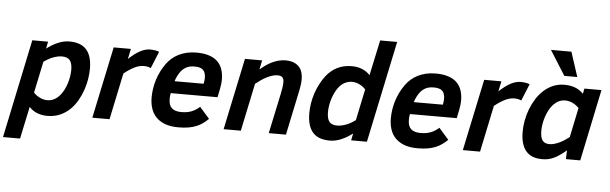

<svg xmlns="http://www.w3.org/2000/svg" viewBox="-79 -970 4346 1368"><g transform="rotate(5 2093.5 -286.5)"><path d="M98.1 192.9H-23.9L124 -512.2H236.8L227.1 -461.9Q266.6 -492.2 307.6 -509.5Q348.6 -526.9 388.2 -526.9Q427.2 -526.9 457.5 -516.6Q487.8 -506.3 508.5 -484.4Q529.3 -462.4 540 -427.7Q550.8 -393.1 550.8 -344.2Q550.8 -313.5 544.9 -274.9Q539.1 -236.3 525.6 -196.3Q512.2 -156.2 491 -118.4Q469.7 -80.6 439.5 -50.8Q409.2 -21 368.7 -2.9Q328.1 15.1 276.9 15.1Q236.3 15.1 202.9 1.5Q169.4 -12.2 147 -38.1ZM168.9 -142.1Q176.8 -133.3 187.5 -125Q198.2 -116.7 210.9 -110.4Q223.6 -104 237.8 -100.1Q252 -96.2 267.1 -96.2Q293 -96.2 314.2 -106.9Q335.4 -117.7 352.3 -136Q369.1 -154.3 381.6 -177.7Q394 -201.2 402.3 -226.8Q410.6 -252.4 414.8 -278.1Q418.9 -303.7 418.9 -326.2Q418.9 -372.6 402.1 -394.3Q385.3 -416 344.2 -416Q328.6 -416 311.8 -412.1Q294.9 -408.2 278.1 -401.6Q261.2 -395 245.4 -385.7Q229.5 -376.5 215.8 -366.2Z M981.9 -388.2Q975.1 -392.1 962.4 -395.5Q949.7 -398.9 933.1 -398.9Q899.4 -398.9 865 -381.8Q830.6 -364.7 791 -333L721.2 0H598.1L706.1 -512.2H829.1L814 -439Q855.5 -478.5 893.6 -499.3Q931.6 -520 968.3 -520Q977.1 -520 986.6 -519Q996.1 -518.1 1004.6 -516.6Q1013.2 -515.1 1020 -513.2Q1026.9 -511.2 1031.2 -508.8Z M1139.2 -223.1Q1136.7 -211.9 1136 -200.9Q1135.3 -189.9 1135.3 -181.2Q1135.3 -135.7 1158.2 -115.5Q1181.2 -95.2 1225.1 -95.2Q1269.5 -95.2 1300.3 -107.9Q1331.1 -120.6 1356.9 -144L1427.2 -64Q1408.2 -45.4 1387.9 -30.8Q1367.7 -16.1 1342.5 -5.9Q1317.4 4.4 1286.1 9.8Q1254.9 15.1 1214.4 15.1Q1157.7 15.1 1118.2 0Q1078.6 -15.1 1053.7 -41.5Q1028.8 -67.9 1017.6 -103.5Q1006.3 -139.2 1006.3 -180.2Q1006.3 -245.1 1025.9 -307.6Q1045.4 -370.1 1085 -425.8Q1101.1 -448.2 1122.3 -466.8Q1143.6 -485.4 1170.2 -498.8Q1196.8 -512.2 1228.5 -519.5Q1260.3 -526.9 1297.4 -526.9Q1348.6 -526.9 1385.7 -515.1Q1422.9 -503.4 1447 -480.7Q1471.2 -458 1482.7 -424.8Q1494.1 -391.6 1494.1 -349.1Q1494.1 -338.4 1492.2 -321Q1490.2 -303.7 1487.3 -288.1L1474.1 -223.1ZM1367.2 -310.1Q1369.6 -322.3 1370.8 -332.3Q1372.1 -342.3 1372.1 -352.1Q1372.1 -389.6 1354.2 -408.2Q1336.4 -426.8 1292 -426.8Q1258.3 -426.8 1235.1 -415Q1211.9 -403.3 1195.3 -381.8Q1184.1 -367.7 1174.6 -348.6Q1165 -329.6 1159.2 -310.1Z M1859.9 0 1919.9 -282.2Q1925.3 -308.6 1928.7 -329.8Q1932.1 -351.1 1932.1 -372.1Q1932.1 -395.5 1920.7 -405.8Q1909.2 -416 1888.2 -416Q1869.1 -416 1848.9 -409.7Q1828.6 -403.3 1808.6 -393.1Q1788.6 -382.8 1769.3 -369.4Q1750 -356 1731.9 -341.8L1660.2 0H1537.1L1645 -512.2H1768.1L1753.9 -445.8Q1772.9 -462.4 1793.9 -477.3Q1814.9 -492.2 1837.6 -503.2Q1860.4 -514.2 1884.5 -520.5Q1908.7 -526.9 1934.1 -526.9Q1969.7 -526.9 1993.9 -516.8Q2018.1 -506.8 2032.7 -490Q2047.4 -473.1 2053.7 -450.9Q2060.1 -428.7 2060.1 -404.8Q2060.1 -382.3 2057.1 -359.9Q2054.2 -337.4 2050.8 -323.2L1982.9 0Z M2135.3 -168Q2135.3 -203.6 2141.4 -239.7Q2147.5 -275.9 2158.9 -310.3Q2170.4 -344.7 2187 -376.7Q2203.6 -408.7 2224.1 -436Q2257.8 -480.5 2304 -503.7Q2350.1 -526.9 2409.2 -526.9Q2449.7 -526.9 2482.9 -513.2Q2516.1 -499.5 2539.1 -474.1L2593.3 -727.1H2714.8L2562 0H2449.2L2459 -49.8Q2419.4 -19.5 2378.4 -2.2Q2337.4 15.1 2297.9 15.1Q2258.8 15.1 2228.5 4.9Q2198.2 -5.4 2177.5 -27.6Q2156.7 -49.8 2146 -84.5Q2135.3 -119.1 2135.3 -168ZM2320.8 -360.8Q2309.6 -345.2 2299.8 -325Q2290 -304.7 2282.7 -281.7Q2275.4 -258.8 2271.2 -234.1Q2267.1 -209.5 2267.1 -186Q2267.1 -139.6 2283.9 -117.9Q2300.8 -96.2 2341.8 -96.2Q2356.9 -96.2 2374 -100.1Q2391.1 -104 2408 -110.6Q2424.8 -117.2 2440.7 -126.5Q2456.5 -135.7 2470.2 -146L2517.1 -370.1Q2509.3 -378.9 2498.5 -387.2Q2487.8 -395.5 2475.1 -401.9Q2462.4 -408.2 2448.2 -412.1Q2434.1 -416 2418.9 -416Q2395 -416 2368.9 -403.6Q2342.8 -391.1 2320.8 -360.8Z M2850.1 -223.1Q2847.7 -211.9 2846.9 -200.9Q2846.2 -189.9 2846.2 -181.2Q2846.2 -135.7 2869.1 -115.5Q2892.1 -95.2 2936 -95.2Q2980.5 -95.2 3011.2 -107.9Q3042 -120.6 3067.9 -144L3138.2 -64Q3119.1 -45.4 3098.9 -30.8Q3078.6 -16.1 3053.5 -5.9Q3028.3 4.4 2997.1 9.8Q2965.8 15.1 2925.3 15.1Q2868.7 15.1 2829.1 0Q2789.6 -15.1 2764.6 -41.5Q2739.7 -67.9 2728.5 -103.5Q2717.3 -139.2 2717.3 -180.2Q2717.3 -245.1 2736.8 -307.6Q2756.3 -370.1 2795.9 -425.8Q2812 -448.2 2833.3 -466.8Q2854.5 -485.4 2881.1 -498.8Q2907.7 -512.2 2939.5 -519.5Q2971.2 -526.9 3008.3 -526.9Q3059.6 -526.9 3096.7 -515.1Q3133.8 -503.4 3158 -480.7Q3182.1 -458 3193.6 -424.8Q3205.1 -391.6 3205.1 -349.1Q3205.1 -338.4 3203.1 -321Q3201.2 -303.7 3198.2 -288.1L3185.1 -223.1ZM3078.1 -310.1Q3080.6 -322.3 3081.8 -332.3Q3083 -342.3 3083 -352.1Q3083 -389.6 3065.2 -408.2Q3047.4 -426.8 3002.9 -426.8Q2969.2 -426.8 2946 -415Q2922.9 -403.3 2906.2 -381.8Q2895 -367.7 2885.5 -348.6Q2876 -329.6 2870.1 -310.1Z M3631.8 -388.2Q3625 -392.1 3612.3 -395.5Q3599.6 -398.9 3583 -398.9Q3549.3 -398.9 3514.9 -381.8Q3480.5 -364.7 3440.9 -333L3371.1 0H3248L3356 -512.2H3479L3463.9 -439Q3505.4 -478.5 3543.5 -499.3Q3581.5 -520 3618.2 -520Q3627 -520 3636.5 -519Q3646 -518.1 3654.5 -516.6Q3663.1 -515.1 3669.9 -513.2Q3676.8 -511.2 3681.2 -508.8Z M3661.1 -168Q3661.1 -206.5 3668.7 -248Q3676.3 -289.6 3691.4 -329.3Q3706.5 -369.1 3729 -405Q3751.5 -440.9 3781.2 -468Q3811 -495.1 3847.9 -511Q3884.8 -526.9 3928.7 -526.9Q3974.1 -526.9 4008.1 -513.2Q4042 -499.5 4064.9 -474.1L4072.8 -512.2H4194.8L4087.9 0H3984.9L3987.8 -63Q3962.4 -41.5 3940.7 -26.6Q3918.9 -11.7 3898.9 -2.4Q3878.9 6.8 3858.9 11Q3838.9 15.1 3816.9 15.1Q3780.3 15.1 3751.5 4.9Q3722.7 -5.4 3702.6 -27.6Q3682.6 -49.8 3671.9 -84.5Q3661.1 -119.1 3661.1 -168ZM4043 -370.1Q4035.2 -378.9 4024.4 -387.2Q4013.7 -395.5 4001 -401.9Q3988.3 -408.2 3974.1 -412.1Q3960 -416 3944.8 -416Q3918.9 -416 3897.7 -405.3Q3876.5 -394.5 3859.6 -376.2Q3842.8 -357.9 3830.3 -334.2Q3817.9 -310.5 3809.6 -285.2Q3801.3 -259.8 3797.1 -233.9Q3793 -208 3793 -186Q3793 -139.2 3808.6 -117.7Q3824.2 -96.2 3857.9 -96.2Q3877 -96.2 3896.2 -102.1Q3915.5 -107.9 3933.8 -116.9Q3952.1 -126 3968.8 -137.2Q3985.4 -148.4 3999 -159.2ZM3922.4 -589.8 3811.5 -766.1H3957.5L4015.1 -589.8Z"/></g></svg>

Font: Clear Sans
Style: Bold Italic
Weight: 700
Italic angle: -12°
Foundry: Intel Corporation
Version: Version 1.00